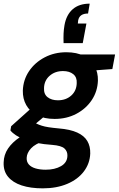

<svg xmlns="http://www.w3.org/2000/svg" viewBox="-50 -799 650 1051"><path d="M184 232Q117 232 68.5 216Q20 200 -6 168.5Q-32 137 -30 90Q-29 48 -6 14Q17 -20 58 -47.5Q99 -75 155 -95L194 -28Q143 -12 120 13Q97 38 96 65Q95 87 108 101.5Q121 116 145 123Q169 130 200 130Q250 130 284 110.5Q318 91 319 54Q320 30 303 14Q286 -2 235 -6Q189 -9 152 -16.5Q115 -24 86.5 -34.5Q58 -45 38 -58Q18 -71 7 -85L11 -108L136 -220L225 -189L79 -66L129 -135Q140 -127 151.5 -121.5Q163 -116 178.5 -111Q194 -106 216.5 -102.5Q239 -99 272 -96Q334 -91 372.5 -73.5Q411 -56 428 -27Q445 2 444 41Q442 96 409 139.5Q376 183 318 207.5Q260 232 184 232ZM249 -148Q192 -148 152.5 -168.5Q113 -189 93.5 -224Q74 -259 75 -303Q77 -362 109 -409.5Q141 -457 194.5 -485Q248 -513 313 -513Q371 -513 410 -492.5Q449 -472 468 -437Q487 -402 486 -358Q484 -299 452.5 -251.5Q421 -204 368 -176Q315 -148 249 -148ZM267 -250Q311 -250 340 -276Q369 -302 370 -344Q372 -376 351 -393Q330 -410 295 -410Q251 -410 221.5 -384Q192 -358 191 -317Q189 -284 210.5 -267Q232 -250 267 -250ZM378 -407 372 -501H580L565 -421ZM441 -779 432 -725Q409 -725 395.5 -716Q382 -707 378 -688L376 -670H423L403 -563H298Q297 -593 298 -615.5Q299 -638 303 -661Q313 -718 348 -748.5Q383 -779 441 -779Z"/></svg>

Font: DM Sans 17pt
Style: Bold Italic
Weight: 700
Italic angle: -10°
Version: Version 4.004;gftools[0.9.30]